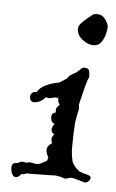

<svg xmlns="http://www.w3.org/2000/svg" viewBox="-42 -497 327 539"><g transform="rotate(5 121.5 -228.0)"><path d="M207 -378Q192 -378 176 -390.5Q160 -403 160 -421Q160 -429 169 -438Q178 -447 184 -452L198 -463Q200 -465 204.5 -465.5Q209 -466 212 -466Q225 -466 234 -453.5Q243 -441 243 -432Q243 -424 239.5 -411Q236 -398 228.5 -388Q221 -378 207 -378ZM217 8Q217 8 211 6Q209 6 206 5Q203 4 200 3Q193 1 187 -0.5Q181 -2 179 -2Q175 -2 169 0Q163 2 161 2Q160 2 157.5 1Q155 0 154 0Q151 -1 148 -2Q145 -3 141 -3Q136 -5 129 -4.5Q122 -4 119 -4L58 -3Q55 -3 54 -4Q46 0 40 0H37Q30 10 23 10Q16 10 12 2Q8 -6 8 -16Q8 -30 22 -30H25Q31 -35 39 -35Q42 -35 48 -33Q54 -35 58 -35Q64 -35 68.5 -33.5Q73 -32 79 -32Q84 -32 92 -36Q100 -40 106 -44L109 -53Q102 -65 102 -74Q102 -86 116 -94Q113 -100 113 -105Q113 -112 120 -119Q111 -124 111 -132Q111 -137 115 -144Q117 -146 118 -148Q107 -153 107 -167Q107 -179 119 -181Q119 -183 118.5 -184Q118 -185 118 -186Q118 -192 121 -196Q124 -200 128 -203Q121 -211 123 -220Q119 -224 110 -222Q109 -222 108 -221.5Q107 -221 105 -221Q99 -219 97 -219L87 -221Q85 -219 85 -218Q74 -208 65.5 -206Q57 -204 57 -204Q43 -204 43 -219Q43 -224 46.5 -228.5Q50 -233 57 -233H60Q68 -247 86 -255Q104 -263 120 -265Q125 -268 130 -271Q135 -274 139 -277Q141 -278 142.5 -280Q144 -282 145 -283L147 -285Q148 -286 148 -286.5Q148 -287 148 -287L156 -292L165 -297Q166 -297 170 -301Q173 -304 178.5 -309Q184 -314 188 -313Q198 -313 200.5 -308Q203 -303 203 -295Q204 -288 203 -286Q202 -285 200.5 -281.5Q199 -278 197 -270Q193 -257 189.5 -241.5Q186 -226 182 -211Q181 -207 182 -202.5Q183 -198 182 -193Q180 -183 178 -173.5Q176 -164 175 -154Q174 -142 173.5 -124.5Q173 -107 173 -93.5Q173 -80 173 -77Q173 -74 174.5 -64Q176 -54 178 -47Q184 -33 199 -22Q201 -21 204 -20Q207 -19 209 -18L221 -15Q225 -14 228.5 -12Q232 -10 232 -7V-6Q232 -1 227 3.5Q222 8 217 8Z"/></g></svg>

Font: Are You Serious
Style: Regular
Weight: 400
Designer: Robert E. Leuschke
Foundry: Robert E. Leuschke
Version: Version 1.100